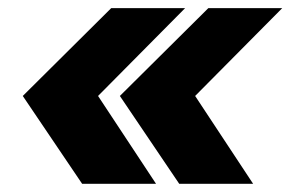

<svg xmlns="http://www.w3.org/2000/svg" viewBox="-20 -527 721 477"><path d="M184.1 -70.3 36.6 -288.6 256.3 -506.8H439.9L223.6 -288.6L367.7 -70.3ZM425.3 -70.3 277.8 -288.6 497.6 -506.8H681.2L464.8 -288.6L608.9 -70.3Z"/></svg>

Font: Inter 28pt ExtraBold
Style: Italic
Weight: 800
Italic angle: -9.3988°
Designer: Rasmus Andersson
Foundry: rsms
Version: Version 4.001;git-66647c0bb